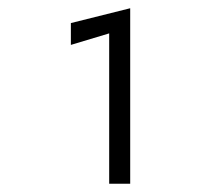

<svg xmlns="http://www.w3.org/2000/svg" viewBox="-20 -720 510 466"><path d="M152 -664 296 -700V-274H245V-639L152 -611Z"/></svg>

Font: Jost
Style: Regular
Weight: 400
Version: Version 3.710